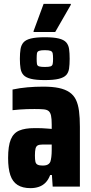

<svg xmlns="http://www.w3.org/2000/svg" viewBox="-20 -967 473 995"><path d="M138 8Q97 8 71 -8.5Q45 -25 33.5 -59.5Q22 -94 22 -148Q22 -211 36 -244.5Q50 -278 80 -290.5Q110 -303 157 -303Q166 -303 176.5 -303Q187 -303 198 -302.5Q209 -302 221.5 -301Q234 -300 248 -299V-322Q248 -351 244.5 -367.5Q241 -384 232 -391.5Q223 -399 205 -400.5Q187 -402 159 -402Q140 -402 120.5 -401.5Q101 -401 82.5 -399.5Q64 -398 45 -396V-503Q82 -511 122 -514.5Q162 -518 204 -518Q252 -518 285 -511Q318 -504 340 -489Q362 -474 373.5 -450Q385 -426 389.5 -391.5Q394 -357 394 -310V0H253L249 -60H240Q231 -36 216.5 -21Q202 -6 182 1Q162 8 138 8ZM201 -109Q212 -109 219.5 -111Q227 -113 232.5 -117.5Q238 -122 241 -129Q244 -138 246 -153.5Q248 -169 248 -190V-218H201Q184 -218 175.5 -213.5Q167 -209 164 -196.5Q161 -184 161 -161Q161 -140 163.5 -129Q166 -118 175 -113.5Q184 -109 201 -109ZM212 -552Q167 -552 140.5 -558.5Q114 -565 102 -578Q90 -591 86.5 -612Q83 -633 83 -662Q83 -692 86.5 -713Q90 -734 102 -747.5Q114 -761 140.5 -767.5Q167 -774 212 -774Q258 -774 284.5 -767.5Q311 -761 323 -747.5Q335 -734 338 -713Q341 -692 341 -662Q341 -633 338 -612Q335 -591 323 -578Q311 -565 284.5 -558.5Q258 -552 212 -552ZM212 -620Q233 -620 242 -623Q251 -626 253 -635.5Q255 -645 255 -662Q255 -681 253 -690.5Q251 -700 242 -703.5Q233 -707 212 -707Q192 -707 182.5 -703.5Q173 -700 171.5 -690.5Q170 -681 170 -662Q170 -645 171.5 -635.5Q173 -626 182.5 -623Q192 -620 212 -620ZM154 -801V-806L206 -947H347V-942L266 -801Z"/></svg>

Font: Saira Condensed ExtraBold
Style: Regular
Weight: 800
Width: 3
Designer: Hector Gatti with collaboration of the Omnibus-Type team
Foundry: Omnibus-Type
Version: Version 1.101